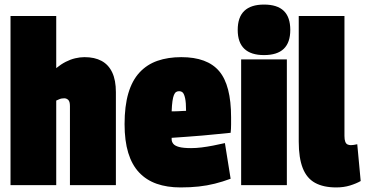

<svg xmlns="http://www.w3.org/2000/svg" viewBox="-20 -810 1598 840"><path d="M26 0V-740H226V-512Q247 -529 267.5 -539.5Q288 -550 309 -555Q330 -560 350 -560Q394 -560 424.5 -543.5Q455 -527 471 -493Q487 -459 487 -407V0H286V-346Q286 -366 278.5 -373Q271 -380 261 -380Q255 -380 249.5 -379Q244 -378 238.5 -375.5Q233 -373 226 -370V0Z M770 10Q711 10 665.5 -6Q620 -22 588.5 -55.5Q557 -89 541 -141.5Q525 -194 525 -267Q525 -346 541.5 -402Q558 -458 590.5 -493Q623 -528 669 -544Q715 -560 773 -560Q887 -560 939 -498.5Q991 -437 991 -297Q991 -285 991 -265Q991 -245 989 -229Q966 -227 933.5 -223.5Q901 -220 865.5 -217Q830 -214 795 -211.5Q760 -209 731 -207Q731 -206 731 -204Q731 -202 731 -200Q731 -190 738 -181Q745 -172 763.5 -167Q782 -162 816 -162Q838 -162 862 -165Q886 -168 912 -173Q938 -178 964 -184L989 -28Q954 -15 920 -6.5Q886 2 849.5 6Q813 10 770 10ZM731 -323Q738 -323 745.5 -323Q753 -323 761.5 -323.5Q770 -324 778.5 -324.5Q787 -325 794 -325Q794 -361 790 -379.5Q786 -398 780 -404.5Q774 -411 763 -411Q756 -411 750.5 -407.5Q745 -404 741 -394.5Q737 -385 734.5 -367.5Q732 -350 731 -323Z M1135 -569Q1078 -569 1049 -596.5Q1020 -624 1020 -679Q1020 -735 1049 -762.5Q1078 -790 1135 -790Q1193 -790 1221.5 -762.5Q1250 -735 1250 -679Q1250 -624 1221.5 -596.5Q1193 -569 1135 -569ZM1035 0V-550H1235V0Z M1487 -740V-215Q1487 -199 1490.5 -190Q1494 -181 1500.5 -178Q1507 -175 1515 -175Q1520 -175 1527.5 -176Q1535 -177 1543 -179L1558 -18Q1539 -7 1511.5 1.5Q1484 10 1451 10Q1395 10 1358.5 -10Q1322 -30 1304.5 -74.5Q1287 -119 1287 -190V-740Z"/></svg>

Font: Georama SemiCondensed Black
Style: Regular
Weight: 900
Width: 4
Designer: Jean-Baptiste Levee
Foundry: Production Type
Version: Version 1.001